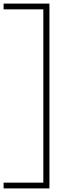

<svg xmlns="http://www.w3.org/2000/svg" viewBox="-40 -828 413 1068"><path d="M-20 220V188H201V-776H-20V-808H235V220Z"/></svg>

Font: Encode Sans Expanded Thin
Style: Regular
Weight: 100
Width: 7
Designer: Multiple Designers
Foundry: Impallari Type
Version: Version 3.000; ttfautohint (v1.8.3) -l 8 -r 50 -G 200 -x 14 